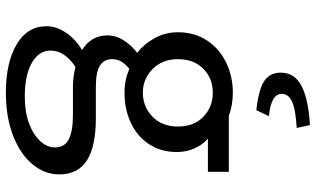

<svg xmlns="http://www.w3.org/2000/svg" viewBox="-236 -622 1101 670"><g transform="rotate(90 315.0 -286.5)"><path d="M71 102Q71 68 93 35Q115 2 154 -22Q103 -53 103 -111Q103 -141 121.5 -169Q140 -197 164 -214Q134 -237 113 -274.5Q92 -312 92 -356Q92 -414 120.5 -457.5Q149 -501 197.5 -524.5Q246 -548 303 -548Q346 -548 384 -534H579V-461H463Q484 -444 497 -415Q510 -386 510 -353Q510 -297 482.5 -255.5Q455 -214 408 -192Q361 -170 303 -170Q257 -170 220 -187Q204 -174 195 -160Q186 -146 186 -126Q186 -99 208 -84.5Q230 -70 283 -70H392Q490 -70 539 -39Q588 -8 588 58Q588 109 552.5 151.5Q517 194 452.5 219Q388 244 303 244Q198 244 134.5 206.5Q71 169 71 102ZM494 73Q494 39 465.5 24.5Q437 10 381 10H285Q246 10 213 1Q156 39 156 88Q156 129 199 153.5Q242 178 317 178Q369 178 409 163.5Q449 149 471.5 124.5Q494 100 494 73ZM421 -356Q421 -412 387 -445Q353 -478 303 -478Q253 -478 219.5 -445Q186 -412 186 -356Q186 -302 220.5 -268Q255 -234 303 -234Q352 -234 386.5 -267.5Q421 -301 421 -356ZM233 -715Q233 -764 280 -788Q327 -812 416 -817L426 -771Q361 -767 334 -754.5Q307 -742 307 -719Q307 -681 385 -674L364 -630Q292 -638 262.5 -657.5Q233 -677 233 -715Z"/></g></svg>

Font: Nebula Sans Medium
Style: Regular
Weight: 500
Designer: Paul D. Hunt for Adobe (as Source Sans)
Foundry: Nebula Entertainment & Broadcasting LLC
Version: Version 1.010